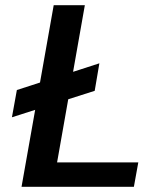

<svg xmlns="http://www.w3.org/2000/svg" viewBox="-20 -720 628 740"><path d="M26 -268 45 -373 363 -476 345 -370ZM63 0 187 -700H307L200 -94H513L496 0Z"/></svg>

Font: DM Sans 12pt SemiBold
Style: Italic
Weight: 600
Italic angle: -10°
Version: Version 4.004;gftools[0.9.30]